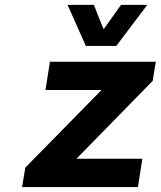

<svg xmlns="http://www.w3.org/2000/svg" viewBox="-20 -761 654 781"><path d="M329.1 -574.2 254.9 -741.2H361.8L399.9 -645H403.8L472.2 -741.2H579.1L453.1 -574.2ZM69.8 0 83 -79.1 393.1 -395H165L183.1 -509.8H613.8L601.1 -432.1L291 -115.2H559.1L541 0Z"/></svg>

Font: Office Code Pro D Bold Italic
Style: Regular
Weight: 700
Italic angle: -9°
Designer: Nathan Rutzky & Paul D. Hunt
Foundry: Adobe Systems Incorporated
Version: Version 1.004;PS 001.004;hotconv 1.0.70;makeotf.lib2.5.58329